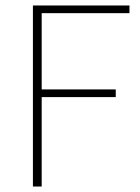

<svg xmlns="http://www.w3.org/2000/svg" viewBox="-20 -680 510 700"><path d="M100 0V-660H452V-632H132V-354H402V-326H132V0Z"/></svg>

Font: Source Sans 3 ExtraLight ExtraLight
Style: Regular
Weight: 250
Version: Version 3.052;hotconv 1.1.0;makeotfexe 2.6.0